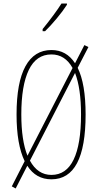

<svg xmlns="http://www.w3.org/2000/svg" viewBox="-20 -1008 562 1090"><path d="M272 10Q184 10 135 -67L69 62L47 50L120 -93Q74 -188 74 -358Q74 -540 124.5 -632Q175 -724 272 -724Q357 -724 406 -649L459 -752L482 -741L421 -623Q466 -532 466 -358Q466 10 272 10ZM136 -124 392 -622Q349 -699 272 -699Q186 -699 143.5 -611Q101 -523 101 -358Q101 -211 136 -124ZM406 -594 150 -96Q194 -15 272 -15Q356 -15 398 -102Q440 -189 440 -358Q440 -506 406 -594ZM360 -981Q337 -945 301.5 -902.5Q266 -860 236 -831H222V-843Q291 -928 329 -988H360Z"/></svg>

Font: Noto Sans Display Thin Cond
Style: Regular
Weight: 250
Width: 3
Designer: Monotype Design team
Foundry: Monotype Imaging Inc.
Version: Version 1.000